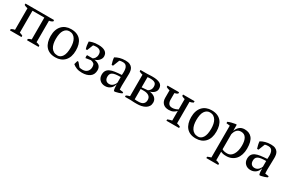

<svg xmlns="http://www.w3.org/2000/svg" viewBox="120 -1705 4613 3098"><g transform="rotate(30 2426.5 -156.0)"><path d="M254 0H39V-25Q58 -36 74 -41.5Q90 -47 105 -49V-450Q84 -455 67 -461Q50 -467 39 -474V-500H572V-474Q559 -466 543 -459Q527 -452 506 -450V-49Q540 -43 572 -25V0H357V-25Q367 -32 380.5 -38Q394 -44 416 -49V-456H195V-49Q215 -43 229 -37Q243 -31 254 -25Z M652 0ZM652 -250Q652 -313 668.5 -361.5Q685 -410 716 -443.5Q747 -477 790.5 -494.5Q834 -512 887 -512Q949 -512 994 -493Q1039 -474 1067.5 -439.5Q1096 -405 1109.5 -357Q1123 -309 1123 -250Q1123 -124 1059 -56Q995 12 887 12Q827 12 783 -6.5Q739 -25 710 -59.5Q681 -94 666.5 -142.5Q652 -191 652 -250ZM748 -250Q748 -205 756.5 -165Q765 -125 783.5 -95.5Q802 -66 832 -49Q862 -32 904 -32Q958 -32 992.5 -85Q1027 -138 1027 -250Q1027 -296 1018.5 -335.5Q1010 -375 992 -404.5Q974 -434 946 -451Q918 -468 879 -468Q820 -468 784 -415Q748 -362 748 -250Z M1369 -35Q1400 -35 1422.5 -45Q1445 -55 1459 -71Q1473 -87 1480 -107.5Q1487 -128 1487 -149Q1487 -197 1466.5 -214Q1446 -231 1411 -237L1317 -222Q1313 -235 1312.5 -249Q1312 -263 1317 -276H1419Q1428 -280 1437.5 -288.5Q1447 -297 1455.5 -309.5Q1464 -322 1469.5 -339Q1475 -356 1475 -377Q1475 -425 1448.5 -446.5Q1422 -468 1379 -468Q1359 -468 1342.5 -465.5Q1326 -463 1321 -461L1276 -348H1251Q1240 -381 1235 -414Q1230 -447 1229 -479Q1249 -490 1290 -501Q1331 -512 1395 -512Q1476 -512 1520.5 -482.5Q1565 -453 1565 -395Q1565 -371 1555 -351Q1545 -331 1529.5 -315Q1514 -299 1494.5 -288Q1475 -277 1456 -271Q1511 -266 1548 -235.5Q1585 -205 1585 -149Q1585 -69 1530 -28.5Q1475 12 1384 12Q1326 12 1282.5 -5Q1239 -22 1210 -48L1228 -115H1248Q1261 -101 1277 -81.5Q1293 -62 1309 -43Q1330 -35 1369 -35Z M1677 0ZM2048 -131Q2048 -109 2049 -93Q2050 -77 2051 -59L2120 -49V-28Q2095 -15 2064.5 -5Q2034 5 2006 10H1981Q1971 -13 1969 -40.5Q1967 -68 1966 -101H1961Q1957 -81 1945.5 -60.5Q1934 -40 1915.5 -24Q1897 -8 1872 2Q1847 12 1815 12Q1754 12 1715.5 -25Q1677 -62 1677 -122Q1677 -168 1695.5 -197.5Q1714 -227 1750 -244Q1786 -261 1839 -268.5Q1892 -276 1962 -280Q1966 -323 1964.5 -357.5Q1963 -392 1953.5 -416.5Q1944 -441 1925.5 -454.5Q1907 -468 1877 -468Q1863 -468 1845.5 -466.5Q1828 -465 1811 -458L1764 -338H1738Q1728 -368 1720.5 -400Q1713 -432 1711 -463Q1749 -486 1795.5 -499Q1842 -512 1899 -512Q1950 -512 1980.5 -497.5Q2011 -483 2027 -460Q2043 -437 2048 -409Q2053 -381 2053 -353Q2053 -293 2050.5 -237.5Q2048 -182 2048 -131ZM1855 -50Q1880 -50 1899 -60Q1918 -70 1931 -84Q1944 -98 1952 -112.5Q1960 -127 1963 -137V-242Q1905 -242 1868 -236Q1831 -230 1810 -217Q1789 -204 1781 -184.5Q1773 -165 1773 -140Q1773 -97 1795 -73.5Q1817 -50 1855 -50Z M2624 -146Q2624 -106 2606 -77.5Q2588 -49 2557.5 -31Q2527 -13 2487 -4.5Q2447 4 2403 4Q2371 4 2352 3.5Q2333 3 2320 2Q2307 1 2298 0.5Q2289 0 2278 0H2182V-25Q2213 -41 2248 -49V-450Q2210 -457 2182 -474V-500H2272Q2296 -500 2313 -500.5Q2330 -501 2345 -502Q2360 -503 2375 -503.5Q2390 -504 2408 -504Q2496 -504 2545 -477.5Q2594 -451 2594 -385Q2594 -361 2584 -342Q2574 -323 2558 -309Q2542 -295 2522 -285.5Q2502 -276 2483 -272Q2511 -270 2536.5 -261Q2562 -252 2581.5 -236.5Q2601 -221 2612.5 -198.5Q2624 -176 2624 -146ZM2338 -43Q2352 -40 2373.5 -40Q2395 -40 2409 -40Q2468 -40 2497 -65.5Q2526 -91 2526 -138Q2526 -187 2491 -211.5Q2456 -236 2401 -236H2338ZM2338 -266 2449 -276Q2467 -285 2485.5 -309.5Q2504 -334 2504 -374Q2504 -423 2474.5 -441.5Q2445 -460 2388 -460Q2377 -460 2363 -459.5Q2349 -459 2338 -456Z M2686 -500H2901V-474Q2891 -467 2876 -460.5Q2861 -454 2842 -450V-330Q2842 -283 2862 -254.5Q2882 -226 2929 -226Q2957 -226 2983.5 -234.5Q3010 -243 3034 -257V-450Q3004 -456 2975 -474V-500H3190V-474Q3163 -457 3124 -450V-49Q3144 -44 3160 -38.5Q3176 -33 3190 -25V0H2954V-25Q2995 -42 3034 -49V-228Q3010 -202 2977 -185.5Q2944 -169 2894 -169Q2826 -169 2789 -207Q2752 -245 2752 -310V-450Q2714 -457 2686 -474Z M3270 0ZM3270 -250Q3270 -313 3286.5 -361.5Q3303 -410 3334 -443.5Q3365 -477 3408.5 -494.5Q3452 -512 3505 -512Q3567 -512 3612 -493Q3657 -474 3685.5 -439.5Q3714 -405 3727.5 -357Q3741 -309 3741 -250Q3741 -124 3677 -56Q3613 12 3505 12Q3445 12 3401 -6.5Q3357 -25 3328 -59.5Q3299 -94 3284.5 -142.5Q3270 -191 3270 -250ZM3366 -250Q3366 -205 3374.5 -165Q3383 -125 3401.5 -95.5Q3420 -66 3450 -49Q3480 -32 3522 -32Q3576 -32 3610.5 -85Q3645 -138 3645 -250Q3645 -296 3636.5 -335.5Q3628 -375 3610 -404.5Q3592 -434 3564 -451Q3536 -468 3497 -468Q3438 -468 3402 -415Q3366 -362 3366 -250Z M3813 0ZM4035 200H3813V175Q3847 159 3879 151V-442L3813 -450V-476Q3845 -490 3878.5 -498.5Q3912 -507 3944 -512H3969V-400H3970Q3990 -451 4026 -481.5Q4062 -512 4120 -512Q4209 -512 4258 -453Q4307 -394 4307 -261Q4307 -198 4290.5 -147Q4274 -96 4243.5 -61Q4213 -26 4169.5 -7Q4126 12 4073 12Q4036 12 4015 7.5Q3994 3 3969 -8V151Q3985 153 4001 158.5Q4017 164 4035 175ZM4088 -450Q4039 -450 4010 -419Q3981 -388 3969 -334V-54Q3987 -43 4009.5 -37.5Q4032 -32 4068 -32Q4101 -32 4127.5 -49Q4154 -66 4172.5 -97Q4191 -128 4201 -169.5Q4211 -211 4211 -261Q4211 -302 4204.5 -336.5Q4198 -371 4183.5 -396.5Q4169 -422 4145.5 -436Q4122 -450 4088 -450Z M4387 0ZM4758 -131Q4758 -109 4759 -93Q4760 -77 4761 -59L4830 -49V-28Q4805 -15 4774.5 -5Q4744 5 4716 10H4691Q4681 -13 4679 -40.5Q4677 -68 4676 -101H4671Q4667 -81 4655.5 -60.5Q4644 -40 4625.5 -24Q4607 -8 4582 2Q4557 12 4525 12Q4464 12 4425.5 -25Q4387 -62 4387 -122Q4387 -168 4405.5 -197.5Q4424 -227 4460 -244Q4496 -261 4549 -268.5Q4602 -276 4672 -280Q4676 -323 4674.5 -357.5Q4673 -392 4663.5 -416.5Q4654 -441 4635.5 -454.5Q4617 -468 4587 -468Q4573 -468 4555.5 -466.5Q4538 -465 4521 -458L4474 -338H4448Q4438 -368 4430.5 -400Q4423 -432 4421 -463Q4459 -486 4505.5 -499Q4552 -512 4609 -512Q4660 -512 4690.5 -497.5Q4721 -483 4737 -460Q4753 -437 4758 -409Q4763 -381 4763 -353Q4763 -293 4760.5 -237.5Q4758 -182 4758 -131ZM4565 -50Q4590 -50 4609 -60Q4628 -70 4641 -84Q4654 -98 4662 -112.5Q4670 -127 4673 -137V-242Q4615 -242 4578 -236Q4541 -230 4520 -217Q4499 -204 4491 -184.5Q4483 -165 4483 -140Q4483 -97 4505 -73.5Q4527 -50 4565 -50Z"/></g></svg>

Font: PT Serif
Style: Regular
Weight: 400
Designer: A.Korolkova, O.Umpeleva, V.Yefimov
Foundry: ParaType Ltd
Version: Version 1.000W OFL; ttfautohint (v1.6)